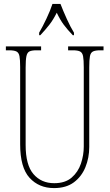

<svg xmlns="http://www.w3.org/2000/svg" viewBox="-20 -951 560 981"><path d="M256 10Q179 10 131 -42.5Q83 -95 83 -214V-609Q83 -646 79.5 -664Q76 -682 64 -688Q52 -694 27 -694H10V-714H190V-694H167Q143 -694 131 -688.5Q119 -683 115 -664Q111 -645 111 -606V-210Q111 -108 151 -61.5Q191 -15 257 -15Q313 -15 346 -43.5Q379 -72 393.5 -115Q408 -158 408 -202V-607Q408 -645 404.5 -663.5Q401 -682 389 -688Q377 -694 352 -694H328V-714H509V-694H492Q467 -694 455 -688Q443 -682 439.5 -663.5Q436 -645 436 -607V-200Q436 -145 416.5 -97Q397 -49 357.5 -19.5Q318 10 256 10ZM180 -784Q197 -813 217 -855Q237 -897 248 -931H289Q302 -897 321 -855Q340 -813 358 -784V-771H352Q324 -800 305.5 -825Q287 -850 270 -886Q252 -850 232.5 -825Q213 -800 186 -771H180Z"/></svg>

Font: Noto Serif Georgian ExtraCondensed Thin
Style: Regular
Weight: 100
Width: 2
Designer: Monotype Design Team, Akaki Razmadze
Foundry: Google LLC
Version: Version 2.003; ttfautohint (v1.8.4.7-5d5b)